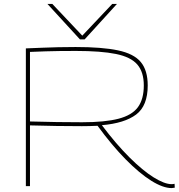

<svg xmlns="http://www.w3.org/2000/svg" viewBox="-20 -950 913 980"><path d="M856 10Q812 10 752 -27.5Q692 -65 621.5 -136.5Q551 -208 478 -308Q438 -306 398 -306Q335 -306 269 -307Q203 -308 133 -310V0H112V-703Q160 -705 198.5 -706.5Q237 -708 276.5 -709Q316 -710 366 -710Q501 -710 582 -693Q663 -676 698.5 -633.5Q734 -591 734 -514Q734 -410 675 -365.5Q616 -321 500 -311Q573 -214 641 -146.5Q709 -79 764.5 -44.5Q820 -10 856 -10Q858 -10 863 -10.5Q868 -11 871 -12L872 8Q862 10 856 10ZM399 -326Q516 -326 585 -344Q654 -362 684 -403Q714 -444 714 -514Q714 -582 681 -620.5Q648 -659 572 -674.5Q496 -690 367 -690Q317 -690 282 -689.5Q247 -689 213 -688Q179 -687 133 -685V-330Q204 -328 270 -327Q336 -326 399 -326ZM577 -930 412 -749H388L222 -930H247L400 -768L553 -930Z"/></svg>

Font: Georama Extended Thin
Style: Regular
Weight: 100
Width: 7
Designer: Jean-Baptiste Levee
Foundry: Production Type
Version: Version 1.000